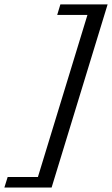

<svg xmlns="http://www.w3.org/2000/svg" viewBox="-106 -736 511 876"><path d="M385 -716 129.5 119.5H-86L-71 71.5H67L293 -668H155L169.5 -716Z"/></svg>

Font: Newsreader 12pt
Style: Italic
Weight: 400
Italic angle: -17°
Version: Version 1.003